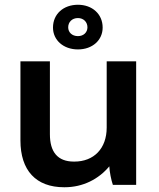

<svg xmlns="http://www.w3.org/2000/svg" viewBox="-20 -778 668 808"><path d="M308 -570C369 -570 412 -609 412 -662C412 -719 368 -758 308 -758C247 -758 203 -719 203 -662C203 -609 247 -570 308 -570ZM308 -626C283 -626 267 -642 267 -663C267 -685 283 -702 308 -702C332 -702 348 -685 348 -663C348 -642 332 -626 308 -626ZM250 10H252C329 10 395 -24 440 -78C441 -55 448 -20 455 0H553V-520H429V-241C429 -153 375 -98 293 -98H291C222 -98 190 -139 190 -213V-520H66V-187C66 -61 131 10 250 10Z"/></svg>

Font: Fixel Display SemiBold
Style: Regular
Weight: 600
Designer: AlfaBravo + MacPaw
Foundry: Kyrylo Tkachov, Marchela Mozhyna, Serhii Makarenko, Maria Weinstein, Zakhar Kryvoshyya
Version: Version 1.211